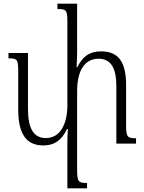

<svg xmlns="http://www.w3.org/2000/svg" viewBox="-20 -780 784 1043"><path d="M665 -102V-318C665 -444 623 -501 529 -501C464 -501 428 -471 400 -415H396C397 -441 399 -467 399 -494V-760H292V-731C341 -731 346 -725 346 -660V-208C346 -111 310 -30 229 -30C159 -30 132 -88 132 -189V-492H26V-463C73 -463 79 -458 79 -392V-184C79 -47 127 10 215 10C281 10 318 -24 344 -79H349C347 -54 346 -30 346 -4V243H453V214C407 214 399 209 399 142V-285C399 -399 441 -461 516 -461C587 -461 612 -402 612 -314V0H719V-29C672 -29 665 -35 665 -102Z"/></svg>

Font: Noto Serif Armenian Condensed Light
Style: Regular
Weight: 300
Width: 3
Designer: Monotype Design Team
Foundry: Monotype Imaging Inc.
Version: Version 2.008